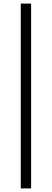

<svg xmlns="http://www.w3.org/2000/svg" viewBox="-20 -828 288 1068"><path d="M95.5 220V-808H153V220Z"/></svg>

Font: Encode Sans SmExp Lt
Style: Regular
Weight: 300
Width: 6
Designer: Multiple Designers
Foundry: Impallari Type
Version: Version 3.002; ttfautohint (v1.8.3) -l 8 -r 50 -G 200 -x 14 